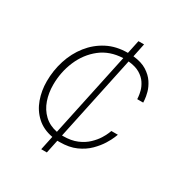

<svg xmlns="http://www.w3.org/2000/svg" viewBox="-165 -739 900 948"><g transform="rotate(30 285.5 -265.0)"><path d="M203 86 220 6Q165 -4 129 -37Q93 -70 76 -117.5Q59 -165 59 -218Q59 -280 77.5 -338Q96 -396 132 -441.5Q168 -487 219 -513.5Q270 -540 336 -540L352 -616H384L368 -539Q416 -534 446 -515Q476 -496 492.5 -471Q509 -446 515.5 -421.5Q522 -397 523 -381Q524 -365 524 -365H490Q490 -365 489 -378Q488 -391 483 -410.5Q478 -430 464.5 -450.5Q451 -471 426 -486Q401 -501 360 -505L258 -24H264Q310 -24 343 -38Q376 -52 398.5 -73.5Q421 -95 434 -116Q447 -137 452.5 -151Q458 -165 458 -165H495Q495 -165 488 -147.5Q481 -130 465 -104Q449 -78 422.5 -51.5Q396 -25 357 -7.5Q318 10 264 10Q257 10 251 10L235 86ZM95 -219Q95 -173 109 -132.5Q123 -92 152.5 -64Q182 -36 227 -27L329 -506Q254 -503 202 -462Q150 -421 122.5 -356.5Q95 -292 95 -219Z"/></g></svg>

Font: Be Vietnam Pro Thin
Style: Italic
Weight: 100
Italic angle: -12°
Designer: Lam Bao, Tony Le, Vietanh Nguyen
Foundry: Yellow Type Foundry
Version: Version 1.002; ttfautohint (v1.8.3)